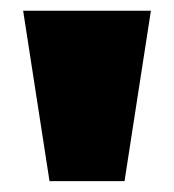

<svg xmlns="http://www.w3.org/2000/svg" viewBox="-20 -725 323 356"><path d="M71.8 -389.2 22.9 -705.1H259.8L210.9 -389.2Z"/></svg>

Font: Mulish ExtraBlack
Style: Regular
Weight: 1000
Designer: Vernon Adams
Foundry: Vernon Adams
Version: Version 3.603; ttfautohint (v1.8.3)